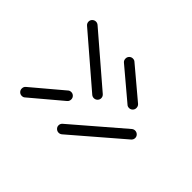

<svg xmlns="http://www.w3.org/2000/svg" viewBox="-77 -538 559 559"><g transform="rotate(45 202.0 -259.0)"><path d="M186.3 -397Q186.3 -403.3 190.7 -407.8Q195.2 -412.2 201.5 -412.2Q207.8 -412.2 211.5 -408.5L305.6 -329.3Q310.7 -324.8 310.7 -317.4Q310.7 -311.1 306.3 -306.7Q301.9 -302.2 295.6 -302.2Q289.3 -302.2 285.6 -305.9L191.5 -385.2Q186.3 -389.6 186.3 -397ZM201.5 -106.3Q195.2 -106.3 190.6 -110.7Q185.9 -115.2 185.9 -121.5Q185.9 -128.5 191.5 -133.3L344.4 -264.8Q348.9 -268.5 354.4 -268.5Q360.7 -268.5 365.4 -264.1Q370 -259.6 370 -253.3Q370 -246.3 364.4 -241.5L211.5 -110Q207 -106.3 201.5 -106.3ZM143.7 -216.3Q150 -216.3 154.4 -211.9Q158.9 -207.4 158.9 -201.1Q158.9 -193.7 153.7 -189.3L59.6 -110Q55.9 -106.3 49.6 -106.3Q43.3 -106.3 38.9 -110.7Q34.4 -115.2 34.4 -121.5Q34.4 -128.9 39.6 -133.3L133.7 -212.6Q137.4 -216.3 143.7 -216.3ZM218.1 -265.2Q218.1 -258.9 213.5 -254.4Q208.9 -250 202.6 -250Q197 -250 192.6 -253.7L39.6 -385.2Q34.1 -390 34.1 -397Q34.1 -403.3 38.7 -407.8Q43.3 -412.2 49.6 -412.2Q55.2 -412.2 59.6 -408.5L212.6 -277Q218.1 -272.2 218.1 -265.2Z"/></g></svg>

Font: 26F Galaxy Sans Ultra Light
Style: Regular
Weight: 200
Designer: C₂₉H₂₅N₃O₅
Version: Version 1.100